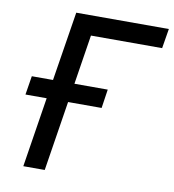

<svg xmlns="http://www.w3.org/2000/svg" viewBox="-82 -802 792 874"><g transform="rotate(10 314.0 -365.0)"><path d="M84 0 135 -323H37L51 -410H149L200 -730H628L613 -639H284L248 -410H402L389 -323H234L183 0Z"/></g></svg>

Font: JetBrains Mono NL Medium
Style: Italic
Weight: 500
Italic angle: -9°
Monospace: yes
Designer: Philipp Nurullin, Konstantin Bulenkov
Foundry: JetBrains
Version: Version 2.305; ttfautohint (v1.8.4.7-5d5b)